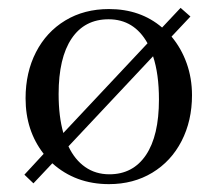

<svg xmlns="http://www.w3.org/2000/svg" viewBox="-20 -460 550 488"><path d="M468 -218Q468 -153 441.5 -101.5Q415 -50 367 -21Q319 8 257 8Q172 8 113 -45L65 6L42 -16L91 -69Q45 -128 45 -210Q45 -276 71.5 -327.5Q98 -379 146 -408Q194 -437 257 -437Q337 -437 392 -390L439 -440L464 -418L416 -367Q441 -337 454.5 -299Q468 -261 468 -218ZM141 -122 355 -350Q321 -411 256 -411Q195 -411 162 -362Q129 -313 129 -221Q129 -164 141 -122ZM384 -207Q384 -272 369 -317L154 -88Q170 -54 196.5 -35.5Q223 -17 258 -17Q318 -17 351 -66Q384 -115 384 -207Z"/></svg>

Font: Ibarra Real Nova
Style: Regular
Weight: 400
Designer: Jose Maria Ribagorda & Octavio Pardo
Foundry: Jose Maria Ribagorda
Version: Version 1.014